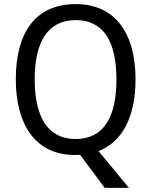

<svg xmlns="http://www.w3.org/2000/svg" viewBox="-20 -745 736 935"><path d="M640 -358C640 -587 538 -725 349 -725C153 -725 57 -587 57 -359C57 -146 146 10 347 10C354 10 363 9 370 9L490 170H608L460 -9C578 -55 640 -180 640 -358ZM149 -358C149 -542 213 -647 349 -647C484 -647 547 -543 547 -358C547 -173 484 -68 348 -68C214 -68 149 -174 149 -358Z"/></svg>

Font: Noto Sans Khmer UI SemiCondensed
Style: Regular
Weight: 400
Width: 4
Designer: Danh Hong and the Monotype Design Team
Foundry: Monotype Imaging Inc.
Version: Version 2.002